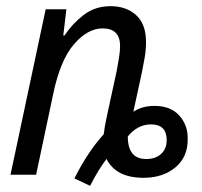

<svg xmlns="http://www.w3.org/2000/svg" viewBox="-20 -566 653 622"><path d="M272 36Q285 10 298.5 -12Q312 -34 325 -51Q356 10 445 10Q508 10 548.5 -24Q589 -58 588 -116Q589 -160 561 -191.5Q533 -223 480 -223Q441 -223 412 -204L440 -333Q444 -354 448.5 -378.5Q453 -403 453 -430Q453 -488 421 -517Q389 -546 338 -546Q288 -546 251 -517.5Q214 -489 189 -451H185L195 -536H128L14 0H97L152 -260Q175 -371 219.5 -422.5Q264 -474 312 -474Q369 -474 369 -417Q369 -400 365.5 -379Q362 -358 358 -336L325 -184Q319 -156 316 -131Q292 -105 267.5 -68.5Q243 -32 221 12ZM456 -51Q394 -49 394 -124Q426 -163 469 -163Q520 -163 520 -112Q520 -84 502 -67.5Q484 -51 456 -51Z"/></svg>

Font: Noto Sans UI SemiCondensed
Style: Italic
Weight: 400
Width: 4
Italic angle: -12°
Designer: Monotype Design Team
Foundry: Monotype Imaging Inc.
Version: Version 1.901